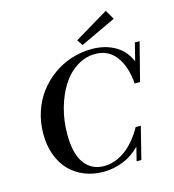

<svg xmlns="http://www.w3.org/2000/svg" viewBox="-126 -972 987 1089"><g transform="rotate(-15 368.0 -427.5)"><path d="M418 -713.4 395.5 -747.1 595.2 -866.7 627.4 -811.5ZM347.7 12.2Q288.1 12.2 237.5 -8.1Q187 -28.3 150.4 -65.7Q113.8 -103 93 -158.9Q72.3 -214.8 72.3 -283.2Q72.3 -351.6 92.8 -413.6Q113.3 -475.6 149.9 -523.2Q186.5 -570.8 235.1 -606Q283.7 -641.1 342 -659.7Q400.4 -678.2 461.9 -678.2Q537.1 -678.2 595.5 -646Q653.8 -613.8 682.1 -546.9L708.5 -650.9H736.3L678.7 -426.3H647Q639.2 -527.3 595 -586.7Q550.8 -646 473.1 -646Q414.6 -646 363.5 -613Q312.5 -580.1 277.8 -524.9Q243.2 -469.7 223.1 -397.5Q203.1 -325.2 203.1 -247.1Q203.1 -131.3 244.9 -75Q286.6 -18.6 358.9 -18.6Q424.3 -18.6 483.6 -61.5Q543 -104.5 588.4 -186H618.7L571.3 2.9H543.5L563.5 -77.6Q519.5 -32.2 463.6 -10Q407.7 12.2 347.7 12.2Z"/></g></svg>

Font: Elstob 14pt SemiBold
Style: Italic
Weight: 600
Italic angle: -20°
Designer: Peter S. Baker
Version: Version 1.015